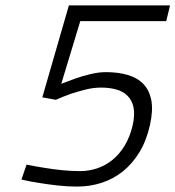

<svg xmlns="http://www.w3.org/2000/svg" viewBox="-20 -680 647 708"><path d="M607 -660 593 -602H276L206 -371Q234 -382 262 -392Q286 -400 315 -407Q344 -414 371 -414Q416 -414 451.5 -403.5Q487 -393 509 -370Q531 -347 538 -310Q545 -273 533 -219Q520 -161 494 -118.5Q468 -76 433 -48Q398 -20 355 -6Q312 8 264 8Q229 8 193 4Q157 0 127 -5Q92 -10 59 -18L78 -73Q111 -66 145 -61Q174 -56 208.5 -52.5Q243 -49 275 -49Q308 -49 339 -59.5Q370 -70 395.5 -91Q421 -112 440 -143.5Q459 -175 469 -217Q478 -257 472.5 -283.5Q467 -310 450.5 -326.5Q434 -343 409 -350Q384 -357 353 -357Q324 -357 294.5 -349.5Q265 -342 241 -334Q213 -324 186 -312L136 -321L234 -660Z"/></svg>

Font: Panefresco 250wt
Style: Italic
Weight: 300
Version: Version 1.000